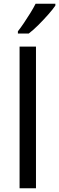

<svg xmlns="http://www.w3.org/2000/svg" viewBox="-20 -1010 317 1030"><path d="M173 0H85V-760H173ZM277 -980Q265 -962 240 -933.5Q215 -905 186.5 -876.5Q158 -848 134 -830H76V-842Q91 -861 108.5 -887Q126 -913 143 -940.5Q160 -968 171 -990H277Z"/></svg>

Font: Noto Sans Rejang
Style: Regular
Weight: 400
Designer: Monotype Design Team
Foundry: Monotype Imaging Inc.
Version: Version 2.001; ttfautohint (v1.8.4.7-5d5b)